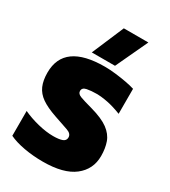

<svg xmlns="http://www.w3.org/2000/svg" viewBox="-219 -1009 994 1125"><g transform="rotate(30 278.5 -447.0)"><path d="M186 -688 278 -904H444L343 -688ZM257 10Q190 10 129.5 -1Q69 -12 27 -32V-200Q74 -178 130.5 -164Q187 -150 234 -150Q274 -150 295.5 -158Q317 -166 317 -188Q317 -213 284 -224.5Q251 -236 189 -257Q125 -279 88.5 -304.5Q52 -330 36 -366.5Q20 -403 20 -456Q20 -654 295 -654Q329 -654 367.5 -649.5Q406 -645 441.5 -638.5Q477 -632 502 -624V-455Q451 -475 408.5 -483.5Q366 -492 331 -492Q296 -492 267.5 -486.5Q239 -481 239 -458Q239 -439 264 -429.5Q289 -420 348 -404Q427 -382 467.5 -352Q508 -322 522.5 -281.5Q537 -241 537 -189Q537 -99 467 -44.5Q397 10 257 10Z"/></g></svg>

Font: Kanit ExtraBold
Style: Regular
Weight: 800
Designer: Katatrad Team
Foundry: CadsonDemak
Version: Version 2.000; ttfautohint (v1.8.3)